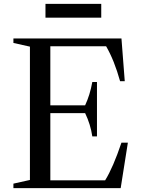

<svg xmlns="http://www.w3.org/2000/svg" viewBox="-20 -968 732 988"><path d="M526 -730H239V-426H418Q443 -479 455 -546H479V-266H455Q446 -328 418 -386H239V-40H521Q562 -106 605 -234H638L601 0H49V-23L134 -42V-728L49 -747V-770H605L622 -550H598Q568 -658 526 -730ZM501 -877H214V-948H501Z"/></svg>

Font: Libre Caslon Text
Style: Regular
Weight: 400
Designer: Pablo Impallari, Rodrigo Fuenzalida
Foundry: Pablo Impallari, Rodrigo Fuenzalida
Version: Version 1.002